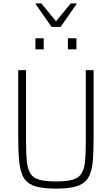

<svg xmlns="http://www.w3.org/2000/svg" viewBox="-20 -1100 657 1128"><path d="M309 8Q248 8 207.5 -0.5Q167 -9 143 -28.5Q119 -48 107 -83Q95 -118 91 -170Q87 -222 87 -295V-688H133V-264Q133 -194 138 -149.5Q143 -105 159.5 -79.5Q176 -54 211.5 -44Q247 -34 309 -34Q371 -34 406 -44Q441 -54 458 -79.5Q475 -105 479.5 -149.5Q484 -194 484 -264V-688H530V-295Q530 -222 526.5 -170Q523 -118 511 -83Q499 -48 474.5 -28.5Q450 -9 410 -0.5Q370 8 309 8ZM188 -810V-875H237V-810ZM379 -810V-875H429V-810ZM283 -942 190 -1075V-1080H223L309 -975L396 -1080H429V-1075L336 -942Z"/></svg>

Font: Saira SemiCondensed ExtraLight
Style: Regular
Weight: 250
Width: 4
Designer: Hector Gatti with collaboration of the Omnibus-Type team
Foundry: Omnibus-Type
Version: Version 1.101